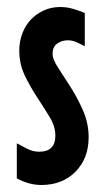

<svg xmlns="http://www.w3.org/2000/svg" viewBox="-20 -517 299 548"><path d="M28 -108Q43 -100 58.5 -92Q74 -84 92 -84Q138 -84 138 -130Q138 -156 122 -182.5Q106 -209 86.5 -238.5Q67 -268 51 -301Q35 -334 35 -373Q35 -398 43.5 -421Q52 -444 67.5 -460.5Q83 -477 104.5 -487Q126 -497 152 -497Q170 -497 187.5 -492Q205 -487 222 -480V-385Q211 -391 198.5 -396.5Q186 -402 174 -402Q156 -402 143 -392.5Q130 -383 130 -363Q130 -348 146 -323.5Q162 -299 181.5 -268.5Q201 -238 217 -201.5Q233 -165 233 -125Q233 -65 195.5 -27Q158 11 98 11Q63 11 28 -8Z"/></svg>

Font: Osterbar
Style: Regular
Weight: 500
Width: 3
Designer: Peter Wiegel, Basierend auf Erbar schmal-halbfette Grotesk v. Jacob Erbar
Foundry: Peter Wiegel
Version: Version 1.0